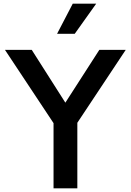

<svg xmlns="http://www.w3.org/2000/svg" viewBox="-20 -1020 708 1040"><path d="M384.8 -836.9H289.1L374 -1000H501ZM398.9 -355V0H270V-353L6.8 -750H151.9L334 -463.9L518.1 -750H661.1Z"/></svg>

Font: Oakes Grotesk
Style: SemiBold
Weight: 600
Designer: Samuel Oakes
Foundry: Samuel Oakes
Version: Version 1.0 | wf-rip DC20170320